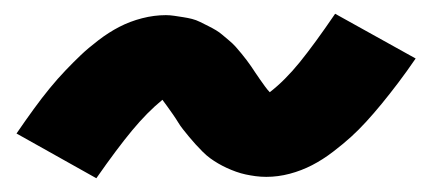

<svg xmlns="http://www.w3.org/2000/svg" viewBox="-20 -439 640 279"><path d="M120 -180 4 -245Q17 -264 29 -280.5Q41 -297 52.5 -311Q64 -325 75.5 -337Q87 -349 97.5 -359Q108 -369 123 -380.5Q138 -392 153.5 -400Q169 -408 186.5 -412.5Q204 -417 221 -417Q227 -417 233.5 -416Q240 -415 246.5 -414Q253 -413 259 -411.5Q265 -410 271 -407Q277 -404 283 -401Q289 -398 294 -395Q299 -392 303 -388.5Q307 -385 312.5 -380.5Q318 -376 322.5 -371Q327 -366 331 -361Q335 -356 338.5 -351.5Q342 -347 345 -342.5Q348 -338 351 -333.5Q354 -329 357.5 -324Q361 -319 365 -313.5Q369 -308 372 -305Q394 -322 415.5 -348.5Q437 -375 467 -419L584 -354Q571 -335 558.5 -318.5Q546 -302 534.5 -288Q523 -274 512 -262Q501 -250 490 -240Q479 -230 464 -218.5Q449 -207 433.5 -199Q418 -191 401 -186.5Q384 -182 367 -182Q359 -182 351.5 -183Q344 -184 337 -185.5Q330 -187 323 -189.5Q316 -192 309.5 -195Q303 -198 297 -201.5Q291 -205 285.5 -209Q280 -213 274.5 -218.5Q269 -224 264 -229.5Q259 -235 254.5 -240.5Q250 -246 246 -251Q242 -256 239 -261Q236 -266 231.5 -272.5Q227 -279 223 -284.5Q219 -290 216 -294Q194 -276 172 -249.5Q150 -223 120 -180Z"/></svg>

Font: Iosevka Curly Slab HvEx
Style: Italic
Weight: 900
Width: 7
Italic angle: -9°
Monospace: yes
Designer: Belleve Invis
Foundry: Belleve Invis
Version: Version 11.1.0; ttfautohint (v1.8.3)